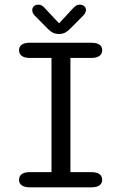

<svg xmlns="http://www.w3.org/2000/svg" viewBox="-20 -802 500 822"><path d="M107.5 0Q85 0 73.2 -8.5Q61.5 -17 61.5 -32Q61.5 -48 73.2 -56.5Q85 -65 107.5 -65H200.5V-554H107.5Q85 -554 73.2 -562.8Q61.5 -571.5 61.5 -587Q61.5 -602.5 73.2 -610.8Q85 -619 107.5 -619H371.5Q394 -619 405.8 -610.8Q417.5 -602.5 417.5 -587Q417.5 -571.5 405.8 -562.8Q394 -554 371.5 -554H281.5V-65H371.5Q394 -65 405.8 -56.5Q417.5 -48 417.5 -32Q417.5 -17 405.8 -8.5Q394 0 371.5 0ZM336 -735 289 -687.5Q274.5 -672 262.2 -664.2Q250 -656.5 232.5 -656.5Q215 -656.5 202.5 -664.2Q190 -672 176 -687.5L129 -735Q118 -746.5 118 -758Q118 -768.5 125 -775.2Q132 -782 143.5 -782Q154.5 -782 162 -776.2Q169.5 -770.5 178 -760.5L233 -702L286.5 -760Q295.5 -770 303 -776Q310.5 -782 321.5 -782Q333.5 -782 340.8 -775.5Q348 -769 348 -759Q348 -754 345.2 -747.8Q342.5 -741.5 336 -735Z"/></svg>

Font: Sono
Style: Regular
Weight: 400
Designer: Tyler Finck
Foundry: Tyler Finck
Version: Version 2.112